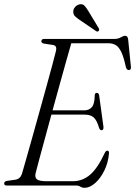

<svg xmlns="http://www.w3.org/2000/svg" viewBox="-21 -886 645 917"><path d="M342 0H10.5Q-1.5 0 -1 -10.5Q-1 -19.5 11.5 -22L54 -28Q76 -32 84 -56.5Q91.5 -82 104.5 -128Q117.5 -174 133.8 -231.8Q150 -289.5 167 -351Q184 -412.5 200 -470Q216 -527.5 228.2 -573Q240.5 -618.5 246.5 -643.5Q252 -667 233.5 -671L187.5 -678Q176.5 -681 176.5 -688.5Q176.5 -700 190.5 -700H523.5Q543.5 -700 555.8 -707.5Q568 -715 577 -715Q589 -715 591 -698L604 -569Q606.5 -552 595 -551.5Q584 -550.5 580 -566.5Q570 -613 558.5 -637.2Q547 -661.5 532 -670.5Q517 -679.5 496 -679.5H319.5Q311 -650.5 296.8 -599.8Q282.5 -549 265.2 -486.5Q248 -424 230 -359H382Q404 -359 417.5 -374Q431 -389 431.5 -432Q432.5 -442.5 441 -442.5Q450.5 -442.5 452.5 -430.5L473 -281.5Q475 -265 464.5 -264Q456 -263.5 452 -276Q441 -313 425.8 -325.8Q410.5 -338.5 383.5 -338.5H224.5Q208 -278 192.8 -222Q177.5 -166 166 -123.2Q154.5 -80.5 149 -58.5Q144.5 -39 155 -29.8Q165.5 -20.5 202.5 -20.5H327Q372.5 -20.5 408.5 -50.8Q444.5 -81 479 -155Q484.5 -166.5 491.5 -166.5Q501 -166.5 499.5 -152Q495.5 -108 477 -70.8Q458.5 -33.5 433 -11.2Q407.5 11 383 11Q371.5 11 362.8 5.5Q354 0 342 0ZM402 -831.5 451 -750.5Q454.5 -742.5 450 -738Q444.5 -733 438.5 -737L358.5 -791.5Q345.5 -800 336.8 -809Q328 -818 329 -832Q329 -842 337.2 -852Q345.5 -862 358.5 -865Q373 -868.5 382.5 -858.8Q392 -849 402 -831.5Z"/></svg>

Font: Fraunces 144pt S050 Light
Style: Italic
Weight: 300
Italic angle: -16°
Version: Version 1.000; ttfautohint (v1.8.3)